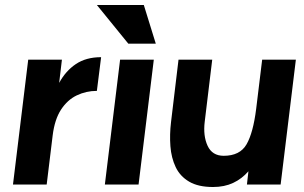

<svg xmlns="http://www.w3.org/2000/svg" viewBox="-20 -739 1216 769"><path d="M32 0 93 -500H228L217 -407Q243 -455 284 -482.5Q325 -510 385 -510L368 -375Q325 -375 287.5 -357Q250 -339 224.5 -300Q199 -261 191 -197L167 0Z M556 -719 604 -564H494L368 -719ZM461 -500H596L535 0H400Z M800 -252Q793 -195 811.5 -155Q830 -115 876 -115Q941 -115 967.5 -161Q994 -207 1006 -303L1030 -500H1165L1104 0H969L975 -53Q949 -23 914 -6.5Q879 10 833 10Q774 10 737.5 -11.5Q701 -33 683.5 -70Q666 -107 662.5 -153.5Q659 -200 665 -250L695 -500H830Z"/></svg>

Font: Haskoy ExtraBold
Style: Italic
Weight: 800
Designer: Ertekin Erdin
Foundry: Ertekin Erdin
Version: Version 2.000; ttfautohint (v1.8.4.7-5d5b)